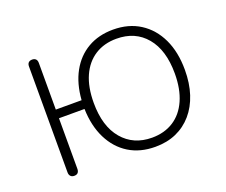

<svg xmlns="http://www.w3.org/2000/svg" viewBox="-89 -627 905 770"><g transform="rotate(-20 363.5 -242.0)"><path d="M455 8Q390 8 342.5 -21.5Q295 -51 268 -105Q241 -159 239 -232H130V-16Q130 -6 125 0Q120 6 109 6Q99 6 93.5 0Q88 -6 88 -16V-468Q88 -479 93.5 -484.5Q99 -490 109 -490Q119 -490 124.5 -484.5Q130 -479 130 -468V-269H240Q245 -338 272.5 -388Q300 -438 346.5 -465Q393 -492 455 -492Q521 -492 569.5 -461Q618 -430 644.5 -374Q671 -318 671 -242Q671 -185 656 -139Q641 -93 612.5 -60Q584 -27 544.5 -9.5Q505 8 455 8ZM455 -31Q508 -31 547 -56Q586 -81 607 -128.5Q628 -176 628 -242Q628 -342 581.5 -397.5Q535 -453 455 -453Q402 -453 363 -428Q324 -403 303 -356Q282 -309 282 -242Q282 -142 329 -86.5Q376 -31 455 -31Z"/></g></svg>

Font: Nunito ExtraLight
Style: Regular
Weight: 200
Designer: Vernon Adams
Foundry: Vernon Adams
Version: Version 3.602;April 4, 2023;FontCreator 14.0.0.2856 64-bit